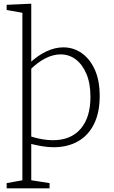

<svg xmlns="http://www.w3.org/2000/svg" viewBox="-20 -788 615 1038"><path d="M16 230V202L110 185L101 196V-729L111 -717L16 -734V-762L149 -768V-445L139 -446Q185 -489 231.5 -510.5Q278 -532 322 -532Q377 -532 421.5 -501Q466 -470 492.5 -411.5Q519 -353 519 -269Q519 -179 488 -117Q457 -55 401 -23.5Q345 8 269 8Q240 8 207.5 2.5Q175 -3 139 -12L149 -20V196L140 185L248 202V230ZM266 -30Q363 -30 416 -91.5Q469 -153 469 -264Q469 -337 447.5 -388Q426 -439 390 -466.5Q354 -494 307 -494Q268 -494 226 -473Q184 -452 142 -410L149 -426V-41L141 -52Q209 -30 266 -30Z"/></svg>

Font: Bitter Thin Light
Style: Regular
Weight: 300
Version: Version 2.002